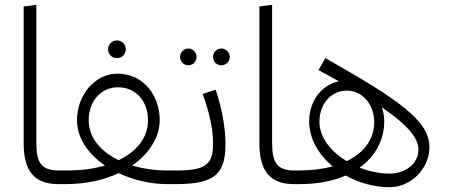

<svg xmlns="http://www.w3.org/2000/svg" viewBox="-20 -770 1880 803"><path d="M79 -169C79 -56 123 0 223 0L243 -29L228 -57C154 -57 132 -87 132 -173V-750L79 -743Z M469 -527C490 -527 506 -543 506 -564C506 -584 490 -601 469 -601C448 -601 432 -584 432 -564C432 -543 448 -527 469 -527ZM722 -57H680C630 -57 579 -64 533 -78C608 -130 648 -201 648 -267C648 -371 580 -462 471 -462C377 -462 302 -372 302 -268C302 -191 350 -125 419 -78C373 -64 319 -57 260 -57H228L203 -29L223 0H254C342 0 416 -18 477 -46C539 -16 611 0 680 0H717L737 -29ZM351 -268C351 -346 402 -405 473 -405C550 -405 599 -345 599 -267C599 -195 553 -137 476 -100C403 -136 351 -192 351 -268Z M768 -497C787 -497 802 -512 802 -532C802 -551 787 -567 768 -567C749 -567 733 -551 733 -532C733 -512 749 -497 768 -497ZM906 -497C925 -497 941 -512 941 -532C941 -551 925 -567 906 -567C886 -567 871 -551 871 -532C871 -512 886 -497 906 -497ZM722 -57 697 -29 717 0C880 0 923 -44 923 -168C923 -232 909 -316 882 -395L828 -377C856 -297 871 -232 871 -171C871 -89 848 -57 722 -57Z M1065 -169C1065 -56 1109 0 1209 0L1229 -29L1214 -57C1140 -57 1118 -87 1118 -173V-750L1065 -743Z M1341 -527 1312 -477C1342 -461 1370 -445 1397 -430C1323 -414 1273 -346 1273 -263C1273 -190 1312 -124 1371 -74C1330 -63 1282 -57 1228 -57H1214L1189 -29L1209 0H1232C1309 0 1374 -13 1426 -36C1481 -5 1546 13 1610 13C1696 13 1776 -62 1776 -155C1776 -265 1649 -352 1341 -527ZM1316 -261C1316 -335 1364 -391 1431 -391C1496 -391 1545 -333 1545 -259C1545 -190 1505 -132 1430 -96C1364 -136 1316 -195 1316 -261ZM1610 -44C1568 -44 1524 -53 1484 -69C1553 -118 1587 -189 1587 -262C1587 -282 1584 -302 1577 -321C1681 -250 1730 -195 1730 -144C1730 -83 1672 -44 1610 -44Z"/></svg>

Font: FiraGO Light
Style: Regular
Weight: 300
Designer: bBox Type
Foundry: bBox Type GmbH
Version: Version 1.001;PS 001.001;hotconv 1.0.88;makeotf.lib2.5.64775